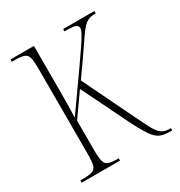

<svg xmlns="http://www.w3.org/2000/svg" viewBox="-134 -629 676 723"><g transform="rotate(-30 204.0 -268.0)"><path d="M14 0V-10H21Q52 -10 66 -14.5Q80 -19 84 -35Q88 -51 88 -86V-450Q88 -485 84 -501Q80 -517 66 -521.5Q52 -526 21 -526H14V-536H116V-373Q116 -355 116 -328.5Q116 -302 115.5 -274.5Q115 -247 114 -225L211 -362Q246 -412 265.5 -440.5Q285 -469 293 -484Q301 -499 301 -506Q301 -518 290 -522Q279 -526 243 -526V-536H379V-526Q360 -526 347.5 -521Q335 -516 323.5 -503.5Q312 -491 295.5 -466.5Q279 -442 252 -403L204 -335L311 -114Q330 -75 342 -52.5Q354 -30 367 -20Q380 -10 401 -10H408V0H402Q375 0 358 -6.5Q341 -13 325.5 -34.5Q310 -56 287 -101L185 -309L116 -211V-86Q116 -51 120 -35Q124 -19 137 -14.5Q150 -10 178 -10H181V0Z"/></g></svg>

Font: Noto Serif Display ExtraCondensed Thin
Style: Regular
Weight: 100
Width: 2
Designer: Monotype Design Team
Foundry: Monotype Imaging Inc.
Version: Version 2.009